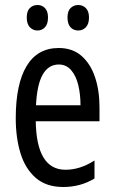

<svg xmlns="http://www.w3.org/2000/svg" viewBox="-20 -738 458 768"><path d="M215 -546Q270 -546 306 -514.5Q342 -483 360 -429.5Q378 -376 378 -309V-253H123Q126 -59 242 -59Q271 -59 299.5 -68Q328 -77 358 -96V-24Q302 10 233 10Q165 10 123 -26.5Q81 -63 62 -125Q43 -187 43 -265Q43 -402 86.5 -474Q130 -546 215 -546ZM215 -480Q174 -480 151 -440Q128 -400 124 -317H302Q302 -361 293 -398Q284 -435 264.5 -457.5Q245 -480 215 -480ZM87 -668Q87 -694 99.5 -706Q112 -718 130 -718Q148 -718 160 -705.5Q172 -693 172 -668Q172 -642 160 -629Q148 -616 130 -616Q112 -616 99.5 -629Q87 -642 87 -668ZM250 -668Q250 -694 262.5 -706Q275 -718 293 -718Q311 -718 323.5 -705.5Q336 -693 336 -668Q336 -642 323.5 -629Q311 -616 293 -616Q274 -616 262 -629Q250 -642 250 -668Z"/></svg>

Font: Noto Sans Khmer ExtraCondensed
Style: Regular
Weight: 400
Width: 2
Designer: Danh Hong and the Monotype Design Team
Foundry: Monotype Imaging Inc.
Version: Version 2.004; ttfautohint (v1.8.4.7-5d5b)